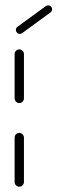

<svg xmlns="http://www.w3.org/2000/svg" viewBox="-20 -705 217 725"><path d="M52.6 0Q45.6 0 40.4 -5.2Q35.2 -10.4 35.2 -17.8V-185.2Q35.2 -192.6 40.4 -197.8Q45.6 -203 52.6 -203Q60 -203 65.2 -197.8Q70.4 -192.6 70.4 -185.2V-17.8Q70.4 -10.7 65.2 -5.4Q60 0 52.6 0ZM52.6 -315.9Q45.6 -315.9 40.4 -321.1Q35.2 -326.3 35.2 -333.3V-500.7Q35.2 -508.1 40.4 -513.3Q45.6 -518.5 52.6 -518.5Q60 -518.5 65.2 -513.3Q70.4 -508.1 70.4 -500.7V-333.3Q70.4 -326.3 65.2 -321.1Q60 -315.9 52.6 -315.9ZM54.8 -577Q48.5 -577 44.3 -581.5Q40 -585.9 40 -591.9Q40 -599.6 45.9 -603.7L153 -681.9Q157 -684.8 161.9 -684.8Q168.1 -684.8 172.4 -680.6Q176.7 -676.3 176.7 -670Q176.7 -662.2 170.7 -658.1L63.7 -580Q59.6 -577 54.8 -577Z"/></svg>

Font: 26F Galaxy Sans Light
Style: Regular
Weight: 300
Designer: C₂₉H₂₅N₃O₅
Version: Version 1.100